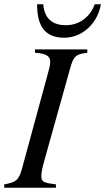

<svg xmlns="http://www.w3.org/2000/svg" viewBox="-28 -886 496 906"><path d="M419 -866C397 -804 344 -767 283 -767C215 -767 181 -803 176 -866H147C147 -763 184 -708 275 -708C362 -708 434 -778 448 -866ZM384 -653H137V-637C193 -634 209 -619 209 -594C209 -578 203 -557 196 -532L76 -91C61 -35 47 -26 -8 -16V0H236V-16C179 -23 167 -27 167 -55C167 -75 173 -99 182 -131L302 -560C319 -621 328 -630 384 -637Z"/></svg>

Font: STIXGeneral
Style: Italic
Weight: 400
Italic angle: -16.33°
Designer: MicroPress Inc., with final additions and corrections provided by Coen Hoffman, Elsevier (retired)
Version: Version 1.1.0